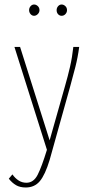

<svg xmlns="http://www.w3.org/2000/svg" viewBox="-20 -657 415 851"><path d="M94 174Q69 174 51.5 164Q34 154 19 135L35 116Q47 133 62.5 143Q78 153 97 153Q129 153 147 117.5Q165 82 188 7L44 -449H69L200 -35L268 -275Q281 -320 290.5 -361.5Q300 -403 305 -449H331Q325 -403 314 -360Q303 -317 290 -270L200 52Q180 118 156.5 146Q133 174 94 174ZM131 -587Q122 -587 115.5 -594.5Q109 -602 109 -612Q109 -622 115.5 -629.5Q122 -637 131 -637Q140 -637 147.5 -630Q155 -623 155 -612Q155 -602 147.5 -594.5Q140 -587 131 -587ZM253 -587Q244 -587 237.5 -594Q231 -601 231 -612Q231 -622 237.5 -629.5Q244 -637 253 -637Q262 -637 269.5 -630Q277 -623 277 -612Q277 -602 270 -594.5Q263 -587 253 -587Z"/></svg>

Font: Inconsolata Condensed ExtraLight
Style: Regular
Weight: 200
Width: 3
Monospace: yes
Designer: Raph Levien, Cyreal, Brenton Simpson
Foundry: Raph Levien, Cyreal, Google
Version: Version 3.100; ttfautohint (v1.8.4.7-5d5b)